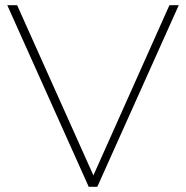

<svg xmlns="http://www.w3.org/2000/svg" viewBox="-20 -720 717 740"><path d="M633 -700 340 -44 46 -700H8L322 0H355L669 -700Z"/></svg>

Font: Talent ExtraLight
Style: Regular
Weight: 200
Designer: Mike Powis
Version: Version 1.001;hotconv 1.0.109;makeotfexe 2.5.65596